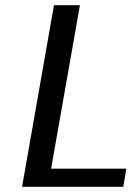

<svg xmlns="http://www.w3.org/2000/svg" viewBox="-20 -720 530 740"><path d="M188 -700 65 0H455L467 -70H177L288 -700Z"/></svg>

Font: Scada
Style: Italic
Weight: 400
Designer: Jovanny Lemonad
Foundry: Jovanny Lemonad
Version: Version 3.005